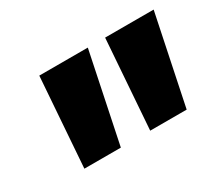

<svg xmlns="http://www.w3.org/2000/svg" viewBox="-68 -820 603 538"><g transform="rotate(-30 233.0 -551.5)"><path d="M75 -407 96 -696H253L193 -407ZM288 -407 309 -696H466L406 -407Z"/></g></svg>

Font: Fira Sans Condensed Black
Style: Italic
Weight: 900
Width: 3
Italic angle: -8°
Designer: Carrois Corporate & Edenspiekermann AG
Foundry: Carrois Corporate GbR & Edenspiekermann AG
Version: Version 4.203